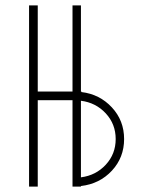

<svg xmlns="http://www.w3.org/2000/svg" viewBox="-20 -687 562 707"><path d="M278 0H247V-318H119V0H87V-667H119V-350H247V-667H278V-350H280V-348Q347 -340 392 -291.5Q437 -243 437 -175Q437 -107 392 -58.5Q347 -10 278 -2ZM278 -34Q333 -41 369.5 -80.5Q406 -120 406 -175Q406 -230 369.5 -269.5Q333 -309 278 -316Z"/></svg>

Font: Zector
Style: Regular
Weight: 400
Designer: GGBot
Version: 0.72